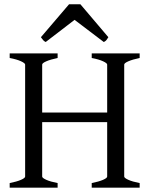

<svg xmlns="http://www.w3.org/2000/svg" viewBox="-20 -860 694 880"><path d="M24.4 -21Q56.6 -27.3 75.9 -35.6Q95.2 -43.9 95.2 -50.8V-564Q95.2 -570.3 76.4 -579.1Q57.6 -587.9 24.4 -594.2V-615.2H244.1V-594.2Q211.4 -587.4 192.4 -579.1Q173.3 -570.8 173.3 -564V-344.2H471.2V-564Q471.2 -570.3 452.4 -579.1Q433.6 -587.9 400.4 -594.2V-615.2H620.1V-594.2Q587.4 -587.4 568.4 -579.1Q549.3 -570.8 549.3 -564V-50.8Q549.3 -44.4 568.1 -35.9Q586.9 -27.3 620.1 -21V0H400.4V-21Q432.6 -27.3 451.9 -35.6Q471.2 -43.9 471.2 -50.8V-300.3H173.3V-50.8Q173.3 -44.4 192.1 -35.9Q210.9 -27.3 244.1 -21V0H24.4ZM321.8 -769 189.5 -667.5Q183.6 -670.4 180.4 -673.3Q177.2 -676.3 173.6 -681.4Q169.9 -686.5 167.5 -689.5L296.4 -840.3H348.6L476.6 -689.5Q475.1 -687.5 471.4 -681.6Q467.8 -675.8 464.4 -672.9Q460.9 -669.9 455.6 -667.5Z"/></svg>

Font: David Libre
Style: Regular
Weight: 400
Version: Version 1.000